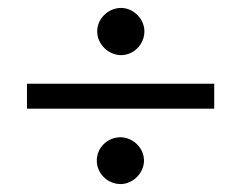

<svg xmlns="http://www.w3.org/2000/svg" viewBox="-20 -485 607 484"><path d="M285 -346C317 -346 344 -373 344 -406C344 -437 317 -465 285 -465C253 -465 225 -438 225 -406C225 -372 255 -346 285 -346ZM520 -211V-274H48V-211ZM284 -139C251 -139 224 -113 224 -80C224 -48 251 -21 284 -21C315 -21 343 -49 343 -80C343 -114 313 -139 284 -139Z"/></svg>

Font: Sibila
Style: Regular
Weight: 400
Designer: Stefan Peev
Foundry: Context Ltd
Version: Version 1.000